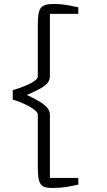

<svg xmlns="http://www.w3.org/2000/svg" viewBox="-20 -855 535 962"><path d="M169.4 -21.5C169.4 68.4 181.6 86.9 243.2 86.9C296.4 86.9 330.6 79.1 372.6 69.8C372.6 60.5 372.1 46.4 372.1 36.6H230V-279.8C230 -301.3 217.3 -317.9 198.2 -332.5C172.4 -351.6 146 -364.3 114.7 -378.9C143.1 -392.1 166 -401.9 191.4 -417C214.4 -431.2 230 -447.3 230 -473.1V-785.6H372.1C372.1 -795.4 372.6 -808.6 372.6 -818.4C333.5 -826.2 303.2 -835 250 -835C181.6 -835 169.4 -816.4 169.4 -727.5V-471.7C169.4 -445.3 86.9 -415.5 43.9 -403.3V-356C87.9 -343.8 169.4 -306.6 169.4 -281.2Z"/></svg>

Font: Merriweather
Style: Light
Weight: 250
Designer: Eben Sorkin ( eben@eyebytes.com )
Foundry: Sorkin Type Co.
Version: Version 1.003